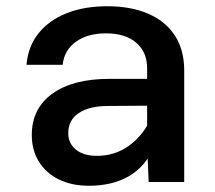

<svg xmlns="http://www.w3.org/2000/svg" viewBox="-20 -584 690 616"><path d="M457 0 452 -117V-365Q452 -417 417 -447Q382 -477 320 -477Q261 -477 223.5 -450Q186 -423 181 -376H65Q70 -435 103.5 -477Q137 -519 193.5 -541.5Q250 -564 324 -564Q400 -564 455.5 -540Q511 -516 541 -470Q571 -424 571 -358V0ZM265 12Q211 12 169.5 -8Q128 -28 105 -65Q82 -102 82 -151Q82 -236 148 -283.5Q214 -331 331 -331H466V-245L327 -244Q267 -244 233 -221.5Q199 -199 199 -157Q199 -124 223.5 -104Q248 -84 291 -84Q346 -84 389.5 -113.5Q433 -143 460 -195L473 -111Q447 -50 394 -19Q341 12 265 12Z"/></svg>

Font: Azeret Mono Thin Medium
Style: Regular
Weight: 500
Version: Version 1.002